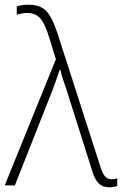

<svg xmlns="http://www.w3.org/2000/svg" viewBox="-26 -786 517 814"><path d="M-6 0 211 -535 179 -638Q162 -691 142 -711Q122 -731 89 -731Q75 -731 64 -728.5Q53 -726 45 -724V-759Q55 -762 67 -764Q79 -766 95 -766Q144 -766 169.5 -740Q195 -714 217 -647L401 -75Q410 -47 421 -36.5Q432 -26 446 -26Q454 -26 460 -27Q466 -28 471 -30V2Q459 8 437 8Q409 8 392.5 -8.5Q376 -25 366 -58L259 -396Q251 -422 242.5 -445.5Q234 -469 230 -490H227Q220 -468 212 -446Q204 -424 196 -402L37 0Z"/></svg>

Font: Noto Sans Disp ExtLt
Style: Regular
Weight: 200
Designer: Monotype Design Team
Foundry: Monotype Imaging Inc.
Version: Version 2.000;GOOG;noto-source:20170915:90ef993387c0